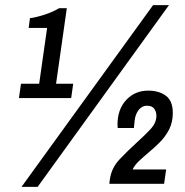

<svg xmlns="http://www.w3.org/2000/svg" viewBox="-20 -718 723 750"><path d="M54 -335 62 -391H133L164 -609H92L97 -647Q121 -650 153.5 -660.5Q186 -671 211 -686H241L199 -391H266L258 -335ZM64 12 578 -698H640L127 12ZM407 0 409 -16Q415 -62 447.5 -96Q480 -130 514 -161Q544 -188 567.5 -213Q591 -238 591 -266Q591 -280 583 -292.5Q575 -305 554 -305Q535 -305 522 -289Q509 -273 506 -247L503 -218H440Q440 -218 439.5 -221.5Q439 -225 439 -231Q439 -291 473 -327.5Q507 -364 559 -364Q601 -364 628 -344Q655 -324 655 -277Q655 -240 640.5 -212Q626 -184 604 -162Q582 -140 559 -121Q540 -105 523 -89Q506 -73 498 -56H629L621 0Z"/></svg>

Font: Archivo Narrow
Style: Italic
Weight: 400
Italic angle: -8°
Designer: Hector Gatti
Foundry: Omnibus-Type
Version: Version 3.002